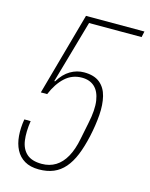

<svg xmlns="http://www.w3.org/2000/svg" viewBox="-112 -801 685 879"><g transform="rotate(15 231.0 -361.5)"><path d="M158 6Q117 6 90 -10Q63 -26 48.5 -54Q34 -82 31 -119Q28 -156 35 -198H65Q57 -145 62.5 -105.5Q68 -66 92.5 -44Q117 -22 164 -22Q201 -22 229.5 -39.5Q258 -57 277.5 -92Q297 -127 307 -179L323 -258Q337 -324 330.5 -366.5Q324 -409 301 -430Q278 -451 241 -451Q195 -451 161.5 -420.5Q128 -390 106 -337H76L185 -729H462L456 -701H207L122 -403H126Q149 -441 179.5 -459Q210 -477 244 -477Q292 -477 319 -455Q346 -433 355.5 -394.5Q365 -356 361.5 -307Q358 -258 346 -203Q334 -149 318 -110Q302 -71 279.5 -45Q257 -19 227 -6.5Q197 6 158 6Z"/></g></svg>

Font: Hubot Sans Condensed ExtraLight
Style: Italic
Weight: 200
Width: 3
Italic angle: -12.0243°
Designer: Deni Anggara
Foundry: GitHub, Inc., Subsidiary of Microsoft Corporation
Version: Version 2.000